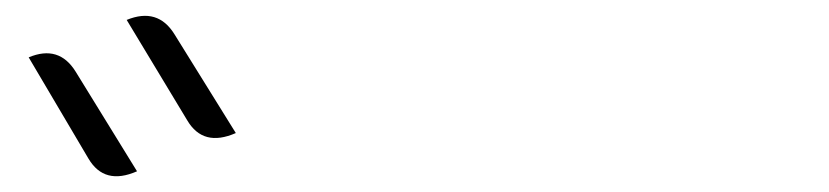

<svg xmlns="http://www.w3.org/2000/svg" viewBox="-20 -842 1040 241"><path d="M16 -770Q54 -786 75 -752L152 -627Q111 -609 91 -643L16 -770ZM139 -817Q178 -833 199 -799L276 -675Q235 -657 215 -691L139 -817Z"/></svg>

Font: Swei Half Moon CJK SC
Style: Light
Weight: 300
Version: Version 2.071